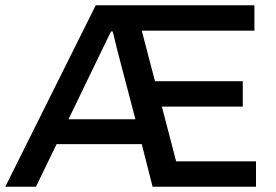

<svg xmlns="http://www.w3.org/2000/svg" viewBox="-24 -706 1043 726"><path d="M-4 0 338 -686H938V-590H512L562 -399H894V-303H588L642 -96H944V0H553L512 -161H190L112 0ZM235 -255H488L417 -526Q416 -533 413.5 -541Q411 -549 409.5 -557Q408 -565 406 -572.5Q404 -580 402 -587H396Q392 -580 388.5 -572.5Q385 -565 381 -557Q377 -549 373.5 -541Q370 -533 366 -526Z"/></svg>

Font: Archivo SemiBold Medium
Style: Regular
Weight: 500
Version: Version 2.001